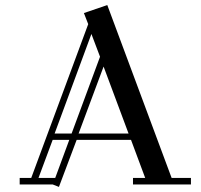

<svg xmlns="http://www.w3.org/2000/svg" viewBox="-20 -732 798 762"><path d="M58.1 0V-25.9H104L330.1 -636.2L313 -680.2L405.8 -711.9L661.1 -25.9H737.8V0H507.8V-25.9H556.2L500 -176.8H284.2L213.9 9.8L189 0ZM132.8 -25.9H199.2L254.9 -176.8H189ZM196.8 -202.1H264.2L377 -506.8L342.8 -597.2ZM292 -202.1H490.2L391.1 -467.8Z"/></svg>

Font: Dehuti
Style: Bold
Weight: 700
Version: Version 1.2